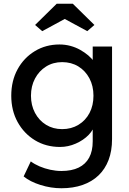

<svg xmlns="http://www.w3.org/2000/svg" viewBox="-20 -773 689 1023"><path d="M106 167 144 87Q164 102 191 113.5Q218 125 248 131.5Q278 138 307 138Q362 138 399 120Q436 102 455 67Q474 32 474 -20V-121L485 -114Q480 -83 452.5 -54.5Q425 -26 384 -8Q343 10 300 10Q225 10 166.5 -25.5Q108 -61 74 -122.5Q40 -184 40 -263Q40 -342 73.5 -403.5Q107 -465 165.5 -500.5Q224 -536 297 -536Q327 -536 355 -528.5Q383 -521 407 -507.5Q431 -494 450 -478Q469 -462 481 -444Q493 -426 496 -410L474 -402V-525H577V-32Q577 31 558.5 79.5Q540 128 505 161.5Q470 195 420 212.5Q370 230 307 230Q251 230 195.5 212.5Q140 195 106 167ZM478 -263Q478 -315 456.5 -355.5Q435 -396 397.5 -419Q360 -442 311 -442Q263 -442 225.5 -418.5Q188 -395 166.5 -354.5Q145 -314 145 -263Q145 -212 166.5 -171.5Q188 -131 225.5 -108Q263 -85 311 -85Q360 -85 398 -108Q436 -131 457 -171Q478 -211 478 -263ZM282 -753H368L483 -640L445 -607L325 -672L205 -607L167 -640Z"/></svg>

Font: Mach
Style: Regular
Weight: 400
Version: Version 1.002